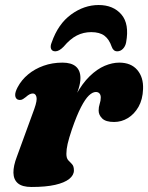

<svg xmlns="http://www.w3.org/2000/svg" viewBox="-20 -731 590 765"><path d="M50 -334.5Q41 -339.5 40.5 -351.8Q40 -364 50 -383Q65.5 -412.5 92 -434.5Q118.5 -456.5 153.5 -469Q188.5 -481.5 229 -481.5Q264.5 -481.5 282.5 -465.8Q300.5 -450 300.5 -420Q300.5 -401 293.2 -377.8Q286 -354.5 276 -329.2Q266 -304 257.8 -279.5Q249.5 -255 248 -233.5L238.5 -236.5Q256.5 -305 282.2 -352Q308 -399 337.5 -427.5Q367 -456 397.2 -468.8Q427.5 -481.5 455 -481.5Q502 -481.5 527 -452.2Q552 -423 550 -376Q548.5 -334.5 531.8 -305.2Q515 -276 489.5 -260.5Q464 -245 434.5 -245Q401.5 -245 387.2 -259Q373 -273 373 -290.5Q373 -304.5 377.2 -317.2Q381.5 -330 381.5 -342.5Q381.5 -353 376.2 -358.8Q371 -364.5 362 -364.5Q349 -364.5 334.2 -350.5Q319.5 -336.5 302.8 -304.2Q286 -272 266.5 -215.5Q254.5 -180 249.5 -158Q244.5 -136 244.5 -118Q244.5 -100.5 252 -92.5Q259.5 -84.5 267 -76.8Q274.5 -69 274.5 -52Q274.5 -33 255.8 -18Q237 -3 199.8 5.5Q162.5 14 105.5 14Q68.5 14 51.2 -0.8Q34 -15.5 33.5 -42.8Q33 -70 47.5 -107.5L116.5 -296.5Q129 -331.5 125.2 -345Q121.5 -358.5 111 -358.5Q105 -358.5 98.5 -355.5Q92 -352.5 82.5 -344Q71.5 -335 64.2 -333.2Q57 -331.5 50 -334.5ZM343.5 -603Q312.5 -603 286 -589.5Q259.5 -576 233.5 -545Q215.5 -526.5 200.5 -526.5Q187.5 -526.5 183.5 -536.5Q179.5 -546.5 186 -562Q211.5 -635.5 263.2 -673.2Q315 -711 373 -711Q431.5 -711 463.8 -673.2Q496 -635.5 482.5 -562Q479.5 -546.5 469.8 -536.5Q460 -526.5 447 -526.5Q431.5 -526.5 425 -545Q415 -574.5 396 -588.8Q377 -603 343.5 -603Z"/></svg>

Font: Fraunces ExtraBold
Style: Italic
Weight: 800
Italic angle: -16°
Version: Version 1.000;[b76b70a41]